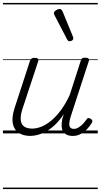

<svg xmlns="http://www.w3.org/2000/svg" viewBox="-20 -909 686 1308"><path d="M186 17Q139 17 107 -4.5Q75 -26 67 -68.5Q59 -111 80 -175L184 -494Q189 -506 195.5 -510.5Q202 -515 215 -515Q232 -515 238 -509Q244 -503 240 -491L133 -167Q119 -125 121 -94.5Q123 -64 142.5 -48.5Q162 -33 200 -33Q228 -33 260.5 -45.5Q293 -58 327 -85.5Q361 -113 393.5 -156.5Q426 -200 455 -262L530 -495Q534 -508 540 -512Q546 -516 559 -516Q576 -516 582.5 -510.5Q589 -505 585 -493L461 -113Q453 -87 452 -68Q451 -49 459 -40Q467 -31 483 -31Q499 -31 515 -40.5Q531 -50 544.5 -64.5Q558 -79 568 -93Q572 -101 579 -104Q586 -107 597 -100Q608 -94 609 -86.5Q610 -79 605 -71Q593 -51 574.5 -31Q556 -11 531 3Q506 17 476 17Q452 17 435.5 9Q419 1 410 -13.5Q401 -28 400 -49Q399 -70 404 -97L415 -132Q387 -90 357 -61Q327 -32 296.5 -15Q266 2 238 9.5Q210 17 186 17ZM454 -628Q450 -628 446 -630Q442 -632 438 -639L350 -808Q348 -812 347.5 -815Q347 -818 347 -822Q349 -829 355.5 -834.5Q362 -840 371 -844Q380 -848 387 -848Q398 -848 406 -832L477 -659Q479 -655 479 -652Q479 -649 479 -646Q478 -637 470 -632.5Q462 -628 454 -628ZM0 369H646V379H0ZM0 -20H646V0H0ZM0 -505H646V-500H0ZM0 -889H646V-879H0Z"/></svg>

Font: Playwrite HR Guides
Style: Regular
Weight: 400
Designer: Veronika Burian, José Scaglione
Foundry: TypeTogether
Version: Version 1.003